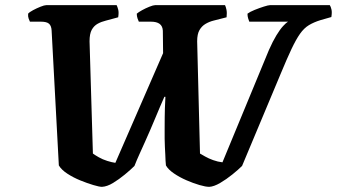

<svg xmlns="http://www.w3.org/2000/svg" viewBox="-20 -724 1306 744"><path d="M375 0Q365 0 341.5 -7Q318 -14 291 -25Q264 -36 241 -51Q218 -66 208 -83L180 -606Q179 -624 170 -632Q161 -640 139 -640H96Q94 -644 91 -652Q88 -660 89 -671Q94 -677 108 -684.5Q122 -692 137 -698Q152 -704 159 -704H432Q435 -698 438 -687Q441 -676 438 -657L390 -644Q373 -640 358.5 -632Q344 -624 335.5 -608.5Q327 -593 327 -564L340 -129Q348 -123 363 -114.5Q378 -106 395.5 -100.5Q413 -95 427 -93L612 -518L611 -605Q610 -623 598.5 -631.5Q587 -640 565 -640H518Q516 -644 513 -652.5Q510 -661 510 -671Q517 -677 530.5 -684.5Q544 -692 559 -698Q574 -704 581 -704H852Q855 -698 857.5 -686.5Q860 -675 858 -657L807 -644Q791 -640 776.5 -631.5Q762 -623 753 -607.5Q744 -592 744 -564L755 -129Q762 -125 775 -117.5Q788 -110 806 -103.5Q824 -97 842 -95L1022 -530Q1037 -564 1051 -587Q1065 -610 1077 -623Q1089 -636 1096 -640H946Q944 -645 941.5 -653Q939 -661 939 -671Q948 -678 966.5 -685.5Q985 -693 1002.5 -698.5Q1020 -704 1026 -704H1258Q1262 -698 1264.5 -687Q1267 -676 1264 -658L1222 -646Q1196 -638 1177 -626.5Q1158 -615 1142.5 -593Q1127 -571 1109.5 -534Q1092 -497 1068 -439L918 -81Q904 -67 880.5 -48Q857 -29 833 -15Q809 -1 791 0Q777 0 753 -7Q729 -14 702.5 -25.5Q676 -37 654 -52Q632 -67 623 -83Q622 -91 621.5 -101.5Q621 -112 620.5 -125.5Q620 -139 619 -154Q618 -169 618 -186.5Q618 -204 618 -224Q618 -273 619 -305Q620 -337 621 -349H617Q609 -331 600 -310Q591 -289 581.5 -266Q572 -243 562 -220Q552 -197 541.5 -173.5Q531 -150 520.5 -127Q510 -104 501 -81Q486 -66 463.5 -47.5Q441 -29 418 -15Q395 -1 375 0Z"/></svg>

Font: Texturina 12pt ExtraBold
Style: Italic
Weight: 800
Italic angle: -11°
Designer: Guillermo Torres Carreño
Foundry: Omnibus-Type
Version: Version 1.002